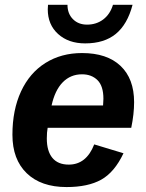

<svg xmlns="http://www.w3.org/2000/svg" viewBox="-20 -755 596 785"><path d="M174.8 -232.4Q171.4 -213.9 171.4 -189Q171.4 -137.2 194.1 -109.6Q216.8 -82 261.2 -82Q333 -82 365.2 -164.6L484.9 -128.4Q448.2 -50.8 394 -20.5Q339.8 9.8 252 9.8Q147.9 9.8 89.4 -46.6Q30.8 -103 30.8 -204.1Q30.8 -305.2 65.9 -381.1Q101.1 -457 165.8 -497.6Q230.5 -538.1 315.4 -538.1Q417.5 -538.1 472.9 -485.6Q528.3 -433.1 528.3 -337.4Q528.3 -289.1 516.6 -232.4ZM401.4 -323.7 402.8 -351.1Q402.8 -403.3 378.7 -427.2Q354.5 -451.2 315.4 -451.2Q268.6 -451.2 236.6 -418.7Q204.6 -386.2 190.9 -323.7ZM328.1 -577.6Q259.8 -577.6 217.5 -616Q175.3 -654.3 175.3 -716.8L176.3 -735.4H255.9Q255.9 -699.2 278.1 -676.8Q300.3 -654.3 335.9 -654.3Q374 -654.3 402.1 -675.5Q430.2 -696.8 441.9 -735.4H522Q501 -655.3 453.6 -616.5Q406.2 -577.6 328.1 -577.6Z"/></svg>

Font: Liberation Sans
Style: Bold Italic
Weight: 700
Italic angle: -12°
Designer: Steve Matteson
Foundry: Ascender Corporation
Version: Version 2.1.5